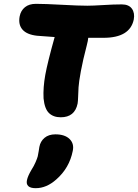

<svg xmlns="http://www.w3.org/2000/svg" viewBox="-20 -650 722 1005"><path d="M297.9 -36.1Q259.3 -36.1 236.3 -58.3Q213.4 -80.6 208 -134.8Q205.1 -191.9 217 -257.8Q229 -323.7 266.1 -456.1Q204.6 -460 173.8 -462.9Q120.6 -468.8 97.7 -495.1Q74.7 -521.5 83 -564.9Q88.9 -594.7 110.6 -612.3Q132.3 -629.9 168 -629.9Q215.3 -629.9 303.5 -625Q391.6 -620.1 437 -620.1Q465.3 -620.1 520.3 -623.5Q575.2 -627 617.2 -627Q654.3 -627 670.4 -604.5Q686.5 -582 680.2 -547.9Q660.2 -452.1 522 -452.1H441.9Q440.9 -438 434.1 -412.1Q414.1 -335.9 403.3 -277.6Q392.6 -219.2 391.1 -192.6Q389.6 -166 388.9 -142.6Q388.2 -119.1 386.2 -107.9Q371.6 -36.1 297.9 -36.1ZM167 335Q139.6 335 128.2 324.2Q116.7 313.5 121.1 293Q125.5 271.5 144 240.2Q157.7 218.8 166.3 198.7Q174.8 178.7 177.5 168.5Q180.2 158.2 182.6 140.9Q185.1 123.5 186 119.1Q191.4 89.8 213.1 71.5Q234.9 53.2 270 53.2Q319.3 53.2 344.2 77.6Q369.1 102.1 360.8 140.1Q343.3 229 274.9 289.1Q223.6 335 167 335Z"/></svg>

Font: Shantell Sans Irregular
Style: Italic
Weight: 800
Italic angle: -11.31°
Designer: Stephen Nixon, Anya Danilova, Shantell Martin
Foundry: Arrow Type
Version: Version 1.006;[9816181b4]